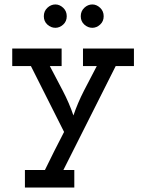

<svg xmlns="http://www.w3.org/2000/svg" viewBox="-20 -593 657 863"><path d="M314 250V171H265Q324 53 382.5 -62.5Q441 -178 500 -296H582V-375H353V-296H415Q386 -241 357.5 -185.5Q329 -130 310 -74Q291 -130 262 -185.5Q233 -241 204 -296H257V-375H35V-296H119Q157 -221 193.5 -148Q230 -75 268 0Q246 42 224.5 85Q203 128 182 171H92V250ZM446 -520Q446 -543 430 -558Q414 -573 395 -573Q375 -573 359 -558Q343 -543 343 -520Q343 -497 359 -482.5Q375 -468 395 -468Q414 -468 430 -482.5Q446 -497 446 -520ZM280 -520Q280 -543 264 -558Q248 -573 229 -573Q209 -573 193 -558Q177 -543 177 -520Q177 -497 193 -482.5Q209 -468 229 -468Q248 -468 264 -482.5Q280 -497 280 -520Z"/></svg>

Font: Josefin Slab Thin
Style: Bold
Weight: 700
Version: Version 2.000